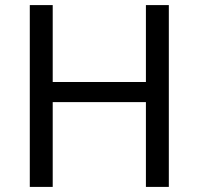

<svg xmlns="http://www.w3.org/2000/svg" viewBox="-20 -734 781 754"><path d="M643 0H553V-333H187V0H97V-714H187V-412H553V-714H643Z"/></svg>

Font: Noto Sans Chorasmian
Style: Regular
Weight: 400
Designer: Federico Parra Barrios
Foundry: Google LLC
Version: Version 1.004; ttfautohint (v1.8.4.7-5d5b)